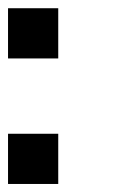

<svg xmlns="http://www.w3.org/2000/svg" viewBox="-20 -458 290 478"><path d="M125 -312.5V-437.5H0V-312.5ZM125 0V-125H0V0Z"/></svg>

Font: Chicago Kare
Style: Regular
Weight: 400
Designer: Duane King
Version: Version 1.001;hotconv 1.0.109;makeotfexe 2.5.65596